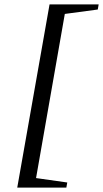

<svg xmlns="http://www.w3.org/2000/svg" viewBox="-20 -714 466 868"><path d="M58 134 204 -694H426L422 -671L273 -651L143 91L284 111L280 134Z"/></svg>

Font: Libra Serif Modern
Style: Italic
Weight: 400
Italic angle: -12°
Designer: Stefan Peev, Context Ltd
Foundry: Stefan Peev, Context Ltd
Version: Version 1.000